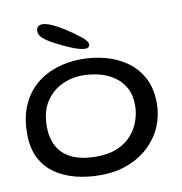

<svg xmlns="http://www.w3.org/2000/svg" viewBox="-80 -761 816 860"><g transform="rotate(-10 328.0 -330.5)"><path d="M307.5 25.5Q250.5 25.5 198.2 12.5Q146 -0.5 105 -28.5Q64 -56.5 40.2 -102.2Q16.5 -148 16.5 -214Q16.5 -286.5 39.8 -340.5Q63 -394.5 103.8 -430Q144.5 -465.5 198.5 -483.2Q252.5 -501 313.5 -501Q368 -501 421 -487.2Q474 -473.5 517.2 -443.2Q560.5 -413 586.5 -364.5Q612.5 -316 612.5 -246Q612.5 -195 592.8 -146.5Q573 -98 534.2 -59.5Q495.5 -21 438.8 2.2Q382 25.5 307.5 25.5ZM305 -59.5Q362.5 -59.5 402.5 -77.2Q442.5 -95 467.2 -124Q492 -153 503.5 -187.5Q515 -222 515 -255.5Q515 -303 496.8 -336Q478.5 -369 448.2 -389.5Q418 -410 381 -419.2Q344 -428.5 305.5 -428.5Q255 -428.5 210 -406.8Q165 -385 137 -341.2Q109 -297.5 109 -230Q109 -175.5 131 -137.2Q153 -99 196.8 -79.2Q240.5 -59.5 305 -59.5ZM339.5 -544Q318 -544 280.8 -559Q243.5 -574 207 -593.5Q175 -610.5 158 -625.5Q141 -640.5 141 -658Q141 -672 148.5 -678.8Q156 -685.5 169 -685.5Q185 -685.5 211.8 -673.8Q238.5 -662 264.5 -645Q306 -618.5 332.8 -596.5Q359.5 -574.5 359.5 -562Q359.5 -552.5 354.2 -548.2Q349 -544 339.5 -544Z"/></g></svg>

Font: Gluten Light
Style: Regular
Weight: 300
Designer: Tyler Finck
Foundry: Etcetera Type Company
Version: Version 1.300